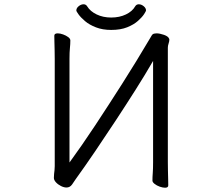

<svg xmlns="http://www.w3.org/2000/svg" viewBox="-20 -864 1040 898"><path d="M663 -815Q663 -812 654 -798Q645 -784 625.5 -766.5Q606 -749 575 -736.5Q544 -724 500 -724Q460 -724 429 -736Q398 -748 378 -765Q358 -782 347.5 -796.5Q337 -811 337 -815Q337 -826 348 -835Q359 -844 371 -844Q382 -844 388 -834Q402 -811 432 -796.5Q462 -782 500 -782Q539 -782 569 -796.5Q599 -811 612 -834Q618 -844 629 -844Q641 -844 652 -835Q663 -826 663 -815ZM696 -579Q659 -515 614 -444Q569 -373 521 -300Q473 -227 425.5 -157Q378 -87 334 -26Q327 -15 317 -1Q307 13 291 13Q279 13 265 6Q251 -1 241.5 -11.5Q232 -22 232 -32Q232 -39 233 -51L235 -68Q236 -80 236 -87V-588Q236 -606 235.5 -628Q235 -650 234.5 -669.5Q234 -689 234 -697Q234 -708 250 -708Q261 -708 275 -703Q289 -698 299 -690.5Q309 -683 309 -675Q309 -658 307 -639Q305 -620 305 -589V-104Q362 -182 424.5 -276.5Q487 -371 552.5 -474Q618 -577 680 -682Q685 -690 689.5 -698Q694 -706 703 -707Q706 -708 712 -708Q727 -708 747 -701Q767 -694 771 -683Q772 -682 772 -678Q772 -671 768.5 -660.5Q765 -650 765 -641V-106Q765 -89 765.5 -66.5Q766 -44 766.5 -24.5Q767 -5 767 3Q767 14 752 14Q741 14 727 9Q713 4 703 -4Q693 -12 693 -19Q693 -36 694.5 -55Q696 -74 696 -105Z"/></svg>

Font: Klee One SemiBold
Style: Regular
Weight: 600
Designer: Fontworks Inc.
Foundry: Fontworks Inc.
Version: Version 1.00;January 12, 2022;FontCreator 13.0.0.2683 64-bit